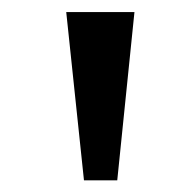

<svg xmlns="http://www.w3.org/2000/svg" viewBox="-20 -748 311 327"><path d="M123 -440.9 92.8 -727.5H209L179.7 -440.9Z"/></svg>

Font: Inter 17pt Medium
Style: Regular
Weight: 500
Version: Version 4.001;git-66647c0bb